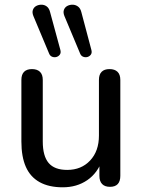

<svg xmlns="http://www.w3.org/2000/svg" viewBox="-20 -788 605 817"><path d="M247 9Q188 9 148.5 -13Q109 -35 90 -78Q71 -121 71 -186V-448Q71 -471 82.5 -482.5Q94 -494 116 -494Q138 -494 150 -482.5Q162 -471 162 -448V-186Q162 -124 187 -94.5Q212 -65 266 -65Q326 -65 363.5 -105Q401 -145 401 -211V-448Q401 -471 412.5 -482.5Q424 -494 446 -494Q468 -494 480 -482.5Q492 -471 492 -448V-40Q492 7 448 7Q426 7 414.5 -5Q403 -17 403 -40V-127L416 -110Q396 -52 351.5 -21.5Q307 9 247 9ZM321 -560 254 -720Q248 -735 252 -746Q256 -757 266 -762.5Q276 -768 288.5 -768Q301 -768 311.5 -760.5Q322 -753 326 -737L369 -575Q372 -563 366.5 -555.5Q361 -548 352 -545.5Q343 -543 334 -546.5Q325 -550 321 -560ZM189 -560 122 -720Q116 -735 120 -746Q124 -757 134 -762.5Q144 -768 156.5 -768Q169 -768 179 -760.5Q189 -753 193 -737L237 -575Q240 -563 234.5 -555.5Q229 -548 220 -545.5Q211 -543 202 -546.5Q193 -550 189 -560Z"/></svg>

Font: Nunito Medium
Style: Regular
Weight: 500
Designer: Vernon Adams
Foundry: Vernon Adams
Version: Version 3.602